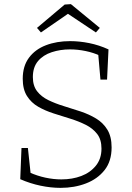

<svg xmlns="http://www.w3.org/2000/svg" viewBox="-20 -901 639 929"><path d="M139 -528Q139 -486 159.5 -459.5Q180 -433 214 -416.5Q248 -400 289 -387.5Q330 -375 370.5 -361.5Q411 -348 445 -327.5Q479 -307 499.5 -273.5Q520 -240 520 -188Q520 -121 486 -78Q452 -35 396 -13.5Q340 8 273 8Q226 8 176 -2.5Q126 -13 78 -34L84 -185H115L129 -54L122 -67Q160 -50 199.5 -41.5Q239 -33 277 -33Q330 -33 373.5 -49.5Q417 -66 444 -99.5Q471 -133 471 -182Q471 -226 450 -253Q429 -280 395 -297Q361 -314 321 -326.5Q281 -339 240 -352Q199 -365 165 -384.5Q131 -404 110.5 -436.5Q90 -469 90 -520Q90 -581 120 -621.5Q150 -662 202 -682Q254 -702 319 -702Q364 -702 411.5 -692.5Q459 -683 505 -662L498 -516H466L455 -642L465 -631Q433 -646 394.5 -654Q356 -662 318 -662Q272 -662 230.5 -648.5Q189 -635 164 -605.5Q139 -576 139 -528ZM178 -744 159 -766 293 -879 323 -881 463 -766 444 -744 294 -844H323Z"/></svg>

Font: Bitter Thin Light
Style: Regular
Weight: 300
Version: Version 2.002